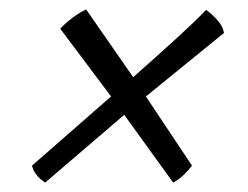

<svg xmlns="http://www.w3.org/2000/svg" viewBox="-20 -499 528 408"><path d="M76 -111Q53 -126 48 -147L216 -294L108 -438Q119 -450 134.5 -461.5Q150 -473 163 -479L263 -335Q314 -380 354.5 -417Q395 -454 418 -478Q432 -468 443 -455Q454 -442 456 -429L290 -294L388 -147Q382 -139 371.5 -128.5Q361 -118 348 -111L244 -255Z"/></svg>

Font: Texturina
Style: Italic
Weight: 400
Italic angle: -11°
Designer: Guillermo Torres Carreño
Foundry: Omnibus-Type
Version: Version 1.002; ttfautohint (v1.8.3)